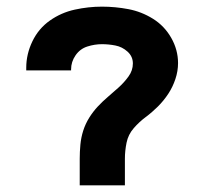

<svg xmlns="http://www.w3.org/2000/svg" viewBox="-20 -558 616 578"><path d="M220 0H356V-80Q356 -104 361 -128.5Q366 -153 382.5 -172Q399 -191 418.5 -205.5Q438 -220 455.5 -237.5Q473 -255 486.5 -275.5Q500 -296 508 -320Q516 -344 516 -368Q516 -408 495.5 -444Q475 -480 440.5 -501.5Q406 -523 366.5 -530.5Q327 -538 287 -538Q246 -538 205 -529Q164 -520 130 -496Q96 -472 77.5 -433.5Q59 -395 59 -354Q59 -350 59 -346H194V-349Q194 -372 207.5 -391.5Q221 -411 243 -418Q265 -425 287 -425Q307 -425 327.5 -421Q348 -417 364 -402.5Q380 -388 380 -367Q380 -346 367 -328Q354 -310 338 -295.5Q322 -281 305.5 -267Q289 -253 274.5 -237.5Q260 -222 248.5 -203.5Q237 -185 230.5 -164.5Q224 -144 222 -122.5Q220 -101 220 -80Z"/></svg>

Font: Iosevka Sparkle Extrabold
Style: Regular
Weight: 800
Designer: Belleve Invis
Foundry: Belleve Invis
Version: Version 4.5.0; ttfautohint (v1.8.3)